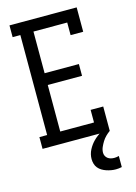

<svg xmlns="http://www.w3.org/2000/svg" viewBox="-140 -808 780 1104"><g transform="rotate(-15 250.0 -256.0)"><path d="M31 0V-70H77V-665H31V-735H431V-590H356V-665H155V-417H359V-347H155V-70H356V-145H431V0ZM408 223Q394 223 380 220.5Q366 218 352.5 213.5Q339 209 326.5 201.5Q314 194 305 183Q296 172 292 158Q288 144 288 130Q288 101 301.5 75Q315 49 335 29Q355 9 379.5 -5.5Q404 -20 431 -30V0Q417 10 405 22Q393 34 384 48.5Q375 63 368 79Q361 95 361 112Q361 122 365.5 131Q370 140 378 146Q386 152 396 154.5Q406 157 416 157Q423 157 430 156Q437 155 444 153V219Q435 221 426 222Q417 223 408 223Z"/></g></svg>

Font: Iosevka Curly Slab
Style: Regular
Weight: 400
Monospace: yes
Designer: Belleve Invis
Foundry: Belleve Invis
Version: Version 22.1.2; ttfautohint (v1.8.4)